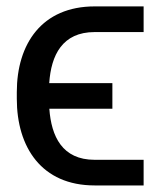

<svg xmlns="http://www.w3.org/2000/svg" viewBox="-20 -565 489 585"><path d="M268.5 -78.1C169.4 -78.1 136.4 -149.5 130.3 -233.7H322.4V-311.8H130C135.7 -396.7 169.7 -467.3 268.5 -467.3H417.6V-545.5H268.5C108 -545.5 31.2 -431.8 31.2 -284.1V-264.2C31.2 -116.5 106.5 0 268.5 0H417.6V-78.1Z"/></svg>

Font: Margiela Sans
Style: Regular
Weight: 400
Designer: Stefan Endress, Andreas Faust
Version: Version 1.100;FEAKit 1.0